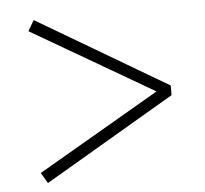

<svg xmlns="http://www.w3.org/2000/svg" viewBox="-43 -666 658 615"><g transform="rotate(-5 285.5 -358.0)"><path d="M506 -373 87 -620 67 -586 459 -358 67 -130 87 -96 506 -342Z"/></g></svg>

Font: Noto Serif CJK HK ExtraLight
Style: Regular
Weight: 200
Designer: Ryoko NISHIZUKA 西塚涼子 (kana & ideographs); Frank Grießhammer (Latin, Greek & Cyrillic); Wenlong ZHANG 张文龙 (bopomofo); San
Foundry: Adobe
Version: Version 2.001;hotconv 1.1.0;makeotfexe 2.6.0